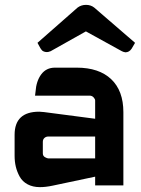

<svg xmlns="http://www.w3.org/2000/svg" viewBox="-20 -763 578 789"><path d="M299 -732 134 -587 146 -565Q152 -556 155 -554Q163 -549 173 -549Q179 -549 186 -552H187L333 -634L480 -553Q488 -549 491 -549Q493 -548 495 -548Q511 -548 521 -563L535 -587L367 -732Q353 -743 333.5 -743Q314 -743 299 -732ZM179 -202Q169 -202 162.5 -196Q156 -190 156 -180V-133Q156 -122 165 -117Q174 -112 179 -112H371V-202ZM295 -485Q387 -485 437 -437.5Q487 -390 487 -302V-1H371V-37L196 0Q168 6 144 6Q115 6 93.5 -5.5Q72 -17 61 -37Q50 -57 45 -78Q40 -99 40 -123V-209Q40 -304 141 -304Q153 -304 195 -298L371 -275V-350Q371 -356 364.5 -363Q358 -370 348 -370H124L126 -386Q129 -430 149.5 -457.5Q170 -485 206 -485Z"/></svg>

Font: FifthLeg
Style: Bold
Weight: 700
Designer: Jakub Steiner
Version: Version 1.0